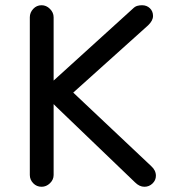

<svg xmlns="http://www.w3.org/2000/svg" viewBox="-20 -737 675 734"><path d="M139 -23Q120 -23 107 -36.5Q94 -50 94 -68V-671Q94 -689 107 -703Q120 -717 139 -717Q157 -717 171 -703Q185 -689 185 -671V-429L488 -704Q496 -712 504.5 -714.5Q513 -717 523 -717Q541 -717 553 -705.5Q565 -694 565 -676Q565 -658 546 -640L260 -383L558 -102Q576 -86 576 -65Q576 -48 563 -35.5Q550 -23 532 -23Q513 -23 496 -40L197 -327L185 -339V-68Q185 -50 171 -36.5Q157 -23 139 -23Z"/></svg>

Font: Huninn
Style: Regular
Weight: 400
Designer: justfont
Foundry: justfont
Version: Version 1.003